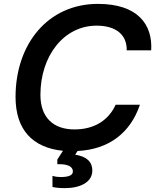

<svg xmlns="http://www.w3.org/2000/svg" viewBox="-20 -764 799 988"><path d="M484 -744C226 -744 60 -537 60 -265C60 -98 146 -4 304 12L275 57V81C328 79 355 93 355 118C355 138 334 147 292 147C281 147 267 146 250 141V198C271 203 291 204 315 204C392 204 455 174 455 114C455 67 424 41 367 32L379 13C540 5 651 -80 700 -225H575C540 -148 469 -98 363 -98C256 -98 188 -158 188 -276C188 -477 309 -632 477 -632C579 -632 634 -583 632 -505H758C766 -639 688 -744 484 -744Z"/></svg>

Font: Nacelle SemiBold
Style: Italic
Weight: 600
Italic angle: -12°
Designer: Sora Sagano
Foundry: Sora Sagano
Version: Version 1.000;FEAKit 1.0